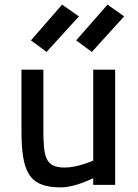

<svg xmlns="http://www.w3.org/2000/svg" viewBox="-20 -801 599 832"><path d="M384 -499V-105C384 -105 317 -75 261 -75C177 -75 168 -118 168 -240V-499H73V-239C73 -59 102 11 244 11C306 11 384 -29 384 -29V0H479V-499ZM310 -626 378 -576 518 -730 446 -781ZM114 -626 182 -576 322 -730 249 -781Z"/></svg>

Font: TitilliumText22L
Style: 600 wt
Weight: 600
Designer: Campivisivi
Foundry: Campivisivi
Version: 1.000